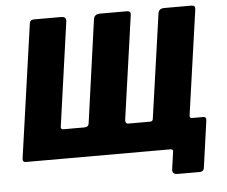

<svg xmlns="http://www.w3.org/2000/svg" viewBox="-58 -809 1190 1008"><g transform="rotate(-5 537.5 -305.0)"><path d="M49 0Q31 0 34 -21L133 -719Q134 -731 139.5 -736.5Q145 -742 160 -742H299Q329 -742 325 -716L248 -168Q246 -154 261 -154H371Q392 -154 395 -171L471 -716Q475 -742 505 -742H644Q658 -742 662.5 -736.5Q667 -731 665 -719L588 -175Q586 -154 603 -154H717Q732 -154 733 -168L811 -716Q814 -742 844 -742H983Q998 -742 1002.5 -736.5Q1007 -731 1005 -719L906 -21Q904 0 886 0ZM838 132Q808 132 811 105L824 14Q826 0 811 0H749L927 -168Q925 -154 940 -154H998Q1015 -154 1012 -133L978 109Q977 121 971 126.5Q965 132 951 132Z"/></g></svg>

Font: Libre Franklin ExtraBold
Style: Italic
Weight: 800
Italic angle: -8°
Designer: Pablo Impallari, Rodrigo Fuenzalida, Nhung Nguyen
Foundry: Impallari Type
Version: Version 3.000